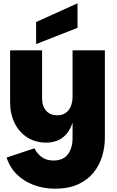

<svg xmlns="http://www.w3.org/2000/svg" viewBox="-20 -865 708 1159"><path d="M418 -32V-561H613V-32Q613 24 596.5 78.5Q580 133 544.5 177Q509 221 451.5 247.5Q394 274 311 274Q244 274 184.5 252Q125 230 82 188Q39 146 20 86L188 30Q202 60 230.5 82Q259 104 302 104Q362 104 390 66Q418 28 418 -32ZM437 -266Q437 -188 422 -137Q407 -86 382 -57Q357 -28 325.5 -16Q294 -4 260 -4Q195 -4 145.5 -35Q96 -66 68.5 -121.5Q41 -177 41 -250V-561H234V-272Q234 -223 259 -196Q284 -169 326 -169Q356 -169 376.5 -183.5Q397 -198 407.5 -223.5Q418 -249 418 -282ZM448 -845V-697L198 -599V-732Z"/></svg>

Font: Parkinsans ExtraBold
Style: Regular
Weight: 800
Designer: Red Stone, Indian Type Foundry
Foundry: Indian Type Foundry
Version: Version 1.000